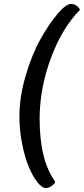

<svg xmlns="http://www.w3.org/2000/svg" viewBox="-20 -750 424 969"><path d="M258 166 257 174Q235 199 210 199Q192 199 169 170Q146 141 126 94Q106 47 92 -22Q78 -91 78 -162Q78 -261 109.5 -368Q141 -475 184 -552Q227 -629 270 -679.5Q313 -730 338 -730Q367 -730 384 -701Q292 -607 236 -454.5Q180 -302 180 -150Q180 58 258 166Z"/></svg>

Font: Overlock
Style: Bold Italic
Weight: 700
Designer: Dario Muhafara
Foundry: Dario Manuel Muhafara
Version: Version 1.002